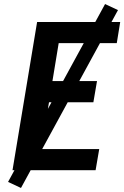

<svg xmlns="http://www.w3.org/2000/svg" viewBox="-20 -844 616 952"><path d="M42 0H454L472 -105H184L223 -337H443L461 -442H240L271 -630H559L576 -735H164ZM84 88 565 -794 501 -824 20 58Z"/></svg>

Font: Iosevka Sparkle Oblique
Style: Bold
Weight: 700
Italic angle: -9°
Designer: Belleve Invis
Foundry: Belleve Invis
Version: Version 4.5.0; ttfautohint (v1.8.3)